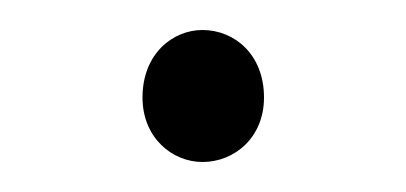

<svg xmlns="http://www.w3.org/2000/svg" viewBox="-20 -95 271 128"><path d="M115 13C136 13 156 -3 156 -30C156 -59 136 -75 115 -75C95 -75 75 -59 75 -30C75 -3 95 13 115 13Z"/></svg>

Font: Kinto Sans Thin
Style: Regular
Weight: 100
Designer: Authors: Ryoko NISHIZUKA  (kana & ideographs); Paul D. Hunt (Latin, Greek & Cyrillic); Wenlong ZHANG  (bopomofo); Sandol
Foundry: Adobe Systems Incorporated, ookami Inc.
Version: Version 0.001